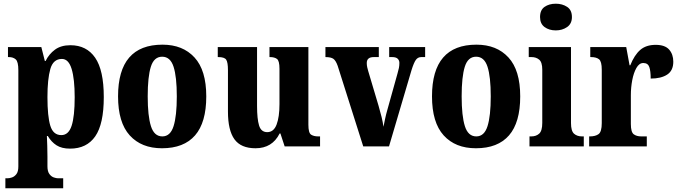

<svg xmlns="http://www.w3.org/2000/svg" viewBox="-20 -790 3666 1036"><path d="M9 226V172H21Q31 172 44.5 167.5Q58 163 68.5 149.5Q79 136 79 108V-411Q79 -457 65 -469.5Q51 -482 28 -482H23V-536H203L222 -461H226Q244 -498 276.5 -522Q309 -546 360 -546Q447 -546 493.5 -478.5Q540 -411 540 -266Q540 -121 494 -54.5Q448 12 358 12Q313 12 285 -6Q257 -24 238 -56H233Q234 -32 235 -3.5Q236 25 236 55V107Q236 135 246.5 149Q257 163 270.5 167.5Q284 172 293 172H321V226ZM311 -61Q350 -61 366.5 -111.5Q383 -162 383 -265Q383 -364 366.5 -418Q350 -472 314 -472Q267 -472 251.5 -417.5Q236 -363 236 -266Q236 -162 251.5 -111.5Q267 -61 311 -61Z M854 10Q743 10 680 -59.5Q617 -129 617 -270Q617 -549 857 -549Q966 -549 1029.5 -480Q1093 -411 1093 -270Q1093 -129 1032.5 -59.5Q972 10 854 10ZM856 -54Q899 -54 916.5 -109Q934 -164 934 -270Q934 -376 916.5 -430Q899 -484 855 -484Q811 -484 794 -430Q777 -376 777 -270Q777 -164 794.5 -109Q812 -54 856 -54Z M1359 10Q1280 10 1245 -38.5Q1210 -87 1210 -188V-411Q1210 -454 1200.5 -468Q1191 -482 1158 -482H1155V-536H1367V-219Q1367 -148 1378 -112.5Q1389 -77 1422 -77Q1457 -77 1472.5 -118Q1488 -159 1488 -228V-419Q1488 -462 1474.5 -472Q1461 -482 1437 -482H1434V-536H1644V-117Q1644 -73 1658.5 -63.5Q1673 -54 1697 -54H1707V0H1516L1493 -70H1489Q1449 10 1359 10Z M1802 -435Q1792 -463 1779 -472.5Q1766 -482 1736 -482V-536H2024V-482H1997Q1959 -482 1959 -450Q1959 -438 1961.5 -427Q1964 -416 1967 -406L2023 -218Q2032 -187 2039 -158.5Q2046 -130 2049 -106Q2053 -125 2058 -149Q2063 -173 2070 -197L2125 -394Q2130 -411 2132.5 -423.5Q2135 -436 2135 -451Q2135 -464 2126 -473Q2117 -482 2096 -482H2080V-536H2274V-482H2253Q2235 -482 2224 -467Q2213 -452 2200 -410L2079 0H1940Z M2548 10Q2437 10 2374 -59.5Q2311 -129 2311 -270Q2311 -549 2551 -549Q2660 -549 2723.5 -480Q2787 -411 2787 -270Q2787 -129 2726.5 -59.5Q2666 10 2548 10ZM2550 -54Q2593 -54 2610.5 -109Q2628 -164 2628 -270Q2628 -376 2610.5 -430Q2593 -484 2549 -484Q2505 -484 2488 -430Q2471 -376 2471 -270Q2471 -164 2488.5 -109Q2506 -54 2550 -54Z M2979 -626Q2943 -626 2918.5 -644Q2894 -662 2894 -698Q2894 -736 2918.5 -753Q2943 -770 2979 -770Q3014 -770 3040 -753Q3066 -736 3066 -698Q3066 -662 3040 -644Q3014 -626 2979 -626ZM2837 0V-54H2847Q2873 -54 2889.5 -69Q2906 -84 2906 -127V-414Q2906 -454 2889.5 -468Q2873 -482 2848 -482H2833V-536H3061V-126Q3061 -83 3077.5 -68.5Q3094 -54 3120 -54H3130V0Z M3159 0V-54H3163Q3193 -54 3210 -66.5Q3227 -79 3227 -126V-414Q3227 -458 3212.5 -470Q3198 -482 3169 -482H3165V-536H3359L3377 -438H3381Q3403 -493 3434.5 -520.5Q3466 -548 3518 -548Q3568 -548 3590.5 -522.5Q3613 -497 3613 -457Q3613 -409 3580 -387.5Q3547 -366 3491 -366Q3491 -407 3483.5 -428.5Q3476 -450 3451 -450Q3429 -450 3414 -423.5Q3399 -397 3391.5 -357.5Q3384 -318 3384 -276V-121Q3384 -77 3399.5 -65.5Q3415 -54 3440 -54H3470V0Z"/></svg>

Font: Noto Serif Ethiopic Condensed ExtraBold
Style: Regular
Weight: 800
Width: 3
Designer: Monotype Design Team
Foundry: Monotype Imaging Inc.
Version: Version 2.102; ttfautohint (v1.8.4.7-5d5b)